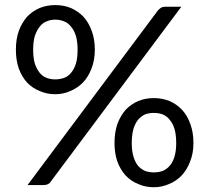

<svg xmlns="http://www.w3.org/2000/svg" viewBox="-20 -744 842 772"><path d="M361.3 -543.9Q361.3 -502 347.7 -467.8Q335 -434.6 313.5 -412.1Q291 -389.6 262.7 -377.9Q234.4 -365.2 202.1 -365.2Q168.9 -365.2 139.6 -377.9Q110.4 -389.6 88.9 -412.1Q68.4 -434.6 55.7 -467.8Q43.9 -502 43.9 -543.9Q43.9 -586.9 55.7 -620.1Q68.4 -653.3 88.9 -676.8Q110.4 -699.2 139.6 -711.9Q168.9 -723.6 202.1 -723.6Q236.3 -723.6 264.6 -711.9Q293.9 -699.2 315.4 -676.8Q336.9 -653.3 348.6 -620.1Q361.3 -586.9 361.3 -543.9ZM292 -543.9Q292 -576.2 285.2 -599.6Q278.3 -622.1 265.6 -636.7Q253.9 -652.3 237.3 -658.2Q220.7 -665 202.1 -665Q183.6 -665 168 -658.2Q151.4 -652.3 139.6 -636.7Q127.9 -622.1 120.1 -599.6Q113.3 -576.2 113.3 -543.9Q113.3 -510.7 120.1 -488.3Q127.9 -465.8 139.6 -451.2Q151.4 -436.5 168 -430.7Q183.6 -424.8 202.1 -424.8Q220.7 -424.8 237.3 -430.7Q253.9 -436.5 265.6 -451.2Q278.3 -465.8 285.2 -488.3Q292 -510.7 292 -543.9ZM614.3 -701.2Q619.1 -707 626 -711.9Q632.8 -716.8 644.5 -716.8Q666 -716.8 709 -716.8Q578.1 -541 184.6 -14.6Q180.7 -7.8 173.8 -3.9Q166 0 156.2 0Q134.8 0 90.8 0Q221.7 -175.8 614.3 -701.2ZM757.8 -168.9Q757.8 -127 744.1 -93.8Q731.4 -60.5 710 -38.1Q688.5 -15.6 659.2 -3.9Q630.9 8.8 598.6 8.8Q564.5 8.8 536.1 -3.9Q506.8 -15.6 485.4 -38.1Q464.8 -60.5 452.1 -93.8Q440.4 -127 440.4 -168.9Q440.4 -211.9 452.1 -246.1Q464.8 -279.3 485.4 -302.7Q506.8 -325.2 536.1 -337.9Q564.5 -349.6 598.6 -349.6Q631.8 -349.6 661.1 -337.9Q690.4 -325.2 711.9 -302.7Q733.4 -279.3 745.1 -246.1Q757.8 -211.9 757.8 -168.9ZM688.5 -168.9Q688.5 -202.1 681.6 -225.6Q674.8 -248 662.1 -262.7Q650.4 -277.3 633.8 -284.2Q617.2 -290 598.6 -290Q580.1 -290 563.5 -284.2Q547.9 -277.3 535.2 -262.7Q523.4 -248 516.6 -225.6Q509.8 -202.1 509.8 -168.9Q509.8 -136.7 516.6 -114.3Q523.4 -91.8 535.2 -77.1Q547.9 -63.5 563.5 -56.6Q580.1 -50.8 598.6 -50.8Q617.2 -50.8 633.8 -56.6Q650.4 -63.5 662.1 -77.1Q674.8 -91.8 681.6 -114.3Q688.5 -136.7 688.5 -168.9Z"/></svg>

Font: Lato
Style: Regular
Weight: 400
Designer: Lukasz Dziedzic with Adam Twardoch and Botio Nikoltchev
Version: Version 2.015; 2015-08-06; http://www.latofonts.com/